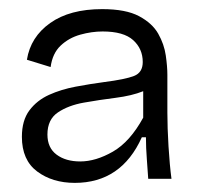

<svg xmlns="http://www.w3.org/2000/svg" viewBox="-20 -689 432 421"><path d="M144 -288Q95 -288 61.5 -313Q28 -338 28 -389Q28 -425 44.5 -447Q61 -469 87.5 -481Q114 -493 146 -499Q178 -505 208 -509Q255 -515 274 -522.5Q293 -530 293 -553Q293 -582 272 -601Q251 -620 205 -620Q181 -620 156 -613Q131 -606 113 -589Q95 -572 91 -542L39 -558Q47 -608 90 -638.5Q133 -669 204 -669Q256 -669 285 -653.5Q314 -638 327 -615Q340 -592 343.5 -567.5Q347 -543 347 -525V-442Q347 -409 349.5 -368Q352 -327 356 -297H305Q304 -314 302 -339.5Q300 -365 300 -388H291Q246 -288 144 -288ZM156 -335Q190 -335 227.5 -356.5Q265 -378 294 -431V-489Q269 -479 233.5 -474.5Q198 -470 164 -464Q130 -458 107 -442.5Q84 -427 84 -394Q84 -365 104 -350Q124 -335 156 -335Z"/></svg>

Font: Bricolage Grotesque 12pt ExtraLight
Style: Regular
Weight: 200
Designer: Mathieu Triay
Foundry: Atelier Triay
Version: Version 1.001; ttfautohint (v1.8.4.7-5d5b);gftools[0.9.33.de